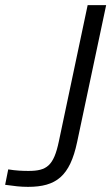

<svg xmlns="http://www.w3.org/2000/svg" viewBox="-181 -520 433 747"><path d="M-70 145C-93 145 -119 144 -149 139L-161 199C-125 204 -102 207 -72 207C38 207 91 165 119 33L232 -500H160L48 30C28 125 1 145 -70 145Z"/></svg>

Font: LT Wave Text Light Italic
Style: Regular
Weight: 300
Designer: Daniel Lyons
Version: Version 2.5 (Glyphs App)